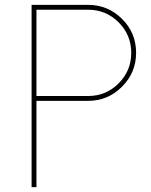

<svg xmlns="http://www.w3.org/2000/svg" viewBox="-20 -770 620 790"><path d="M342.5 -750Q423.8 -750 481.9 -692.5Q540 -635 540 -552.5Q540 -471.2 481.9 -413.1Q423.8 -355 342.5 -355H130V0H110V-750ZM342.5 -375Q416.2 -375 468.1 -426.9Q520 -478.8 520 -552.5Q520 -626.2 468.1 -678.1Q416.2 -730 342.5 -730H130V-375Z"/></svg>

Font: Now Thin
Style: Regular
Weight: 250
Designer: Alfredo Marco Pradil
Foundry: Alfredo Marco Pradil
Version: Version 1.002;PS 001.002;hotconv 1.0.88;makeotf.lib2.5.64775